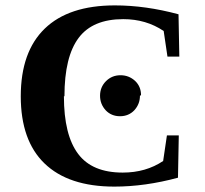

<svg xmlns="http://www.w3.org/2000/svg" viewBox="-20 -682 762 712"><path d="M219 -325H217Q217 -181 270 -111Q322 -42 435 -42Q521 -42 585 -85L599 -180H643L640 -23Q518 10 404 10Q234 10 145 -76Q57 -161 57 -325Q57 -490 146 -576Q235 -662 406 -662Q520 -662 642 -629L645 -472H601L587 -567Q522 -611 437 -611Q324 -611 272 -542Q219 -472 219 -325ZM503 -329 499 -327Q499 -296 478 -273Q457 -251 425 -251Q393 -251 372 -273Q351 -296 351 -327Q351 -359 373 -381Q395 -403 427 -403Q458 -403 481 -382Q503 -361 503 -329Z"/></svg>

Font: Libra Serif Modern
Style: Bold
Weight: 700
Designer: Stefan Peev, Context Ltd
Foundry: Ascender Corporation
Version: Version 1.000